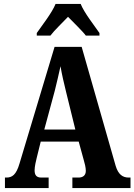

<svg xmlns="http://www.w3.org/2000/svg" viewBox="-20 -951 680 971"><path d="M166 -784V-771H235C255 -798 297 -837 324 -866C349 -840 400 -791 414 -771H483V-784C457 -822 406 -886 388 -931H261C243 -886 192 -822 166 -784ZM5 0H226V-53H189C163 -53 155 -67 155 -90C155 -109 162 -138 166 -154L186 -235H378L404 -140C408 -127 414 -104 414 -87C414 -62 397 -53 377 -53H346V0H640V-53H631C600 -53 578 -69 565 -112L393 -714H256L79 -125C62 -66 41 -53 12 -53H5ZM204 -296 257 -492C267 -532 277 -575 286 -616C293 -574 303 -532 314 -487L361 -296Z"/></svg>

Font: Noto Serif Devanagari ExtraCondensed ExtraBold
Style: Regular
Weight: 800
Width: 2
Designer: Universal Thirst, Indian Type Foundry and the Monotype Design Team
Foundry: Monotype Imaging Inc.
Version: Version 2.004